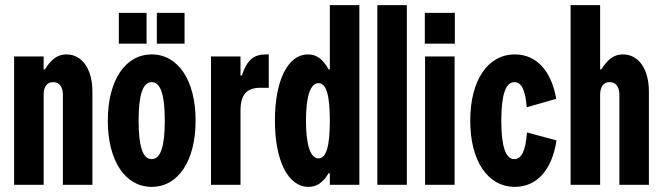

<svg xmlns="http://www.w3.org/2000/svg" viewBox="-20 -720 2583 748"><path d="M35 -500V0H150V-351C150 -382 163 -400 187 -400C211 -400 225 -382 225 -351V0H340V-363C340 -451 300 -508 239 -508C205 -508 181 -491 155 -450H150V-500Z M571 8C674 8 742 -93 742 -250C742 -407 674 -508 571 -508C468 -508 400 -407 400 -250C400 -93 468 8 571 8ZM443 -550H551V-670H443ZM520 -250C520 -350 536 -400 571 -400C606 -400 622 -350 622 -250C622 -150 606 -100 571 -100C536 -100 520 -150 520 -250ZM591 -550H699V-670H591Z M802 -500V0H917V-289C917 -350 940 -378 994 -378H1027V-508H1017C968 -508 943 -487 922 -426H917V-500Z M1265 -250C1265 -150 1251 -103 1221 -103C1190 -103 1172 -153 1172 -250C1172 -347 1190 -396 1221 -396C1251 -396 1265 -350 1265 -250ZM1051 -250C1051 -94 1102 8 1182 8C1214 8 1239 -9 1260 -45H1265V0H1380V-700H1265V-450H1260C1238 -490 1213 -508 1180 -508C1101 -508 1051 -406 1051 -250Z M1450 -700V0H1565V-700Z M1635 -670V-550H1752V-670ZM1636 0H1751V-500H1636Z M2032 -302 2147 -335C2128 -444 2070 -508 1986 -508C1880 -508 1812 -407 1812 -250C1812 -93 1880 8 1986 8C2072 8 2131 -59 2148 -173L2033 -204C2028 -134 2012 -100 1984 -100C1950 -100 1933 -149 1933 -250C1933 -351 1950 -400 1984 -400C2012 -400 2027 -368 2032 -302Z M2203 -700V0H2318V-351C2318 -382 2331 -400 2355 -400C2379 -400 2393 -382 2393 -351V0H2508V-363C2508 -451 2468 -508 2407 -508C2373 -508 2349 -491 2323 -450H2318V-700Z"/></svg>

Font: Jakob Semi-Condensed
Style: Regular
Weight: 400
Width: 4
Designer: Alan Madić
Foundry: X Cicéro
Version: Version 1.000;Glyphs 3.1.2 (3151)